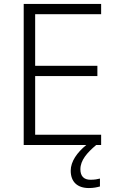

<svg xmlns="http://www.w3.org/2000/svg" viewBox="-20 -734 593 972"><path d="M387 123C387 77 421 39 467 0H492V-52H158V-349H473V-401H158V-662H492V-714H100V0H417C370 38 338 84 338 130C338 187 372 218 430 218C454 218 471 214 486 210V170C475 173 459 176 438 176C405 176 387 158 387 123Z"/></svg>

Font: Noto Sans Gujarati Light
Style: Regular
Weight: 300
Designer: Jelle Bosma - Monotype Design Team, Universal Thirst
Foundry: Monotype Imaging Inc.
Version: Version 2.106